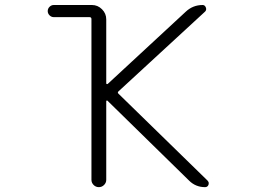

<svg xmlns="http://www.w3.org/2000/svg" viewBox="-20 -774 1040 772"><path d="M196.3 -753.9H349.6Q373 -753.9 390.1 -736.8Q407.2 -719.7 407.2 -696.3V-439.5Q407.2 -436.5 409.2 -436Q411.1 -435.5 413.1 -436.5L727.5 -727.5Q755.9 -753.9 794.9 -753.9Q803.7 -753.9 807.6 -744.1Q811.5 -734.4 804.7 -727.5L457 -407.2Q451.2 -402.3 456.1 -397.5L814.5 -47.9Q819.3 -43 819.3 -37.1Q819.3 -34.2 818.4 -31.2Q814.5 -21.5 804.7 -21.5Q766.6 -21.5 740.2 -47.9L412.1 -369.1Q411.1 -370.1 409.2 -369.6Q407.2 -369.1 407.2 -367.2V-50.8Q407.2 -39.1 398.4 -30.3Q389.6 -21.5 377.4 -21.5Q365.2 -21.5 356.4 -30.3Q347.7 -39.1 347.7 -50.8V-697.3Q347.7 -705.1 339.8 -705.1H196.3Q186.5 -705.1 179.2 -712.4Q171.9 -719.7 171.9 -729.5Q171.9 -739.3 179.2 -746.6Q186.5 -753.9 196.3 -753.9Z"/></svg>

Font: Rounded-X Mgen+ 1mn light
Style: Regular
Weight: 200
Designer: [Source Han Sans]
Ryoko NISHIZUKA  (kana & ideographs); Paul D. Hunt (Latin, Greek & Cyrillic); Wenlong ZHANG  (bopomofo
Version: Version 1.059.20150602